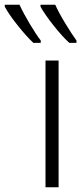

<svg xmlns="http://www.w3.org/2000/svg" viewBox="-113 -786 344 806"><path d="M133 0H78V-532H133ZM-31 -766H-93V-758Q-76 -726 -38.5 -679Q-1 -632 27 -606H58V-616Q38 -642 11.5 -686.5Q-15 -731 -31 -766ZM119 -766H57V-758Q74 -727 111.5 -679.5Q149 -632 178 -606H208V-616Q189 -642 161 -688Q133 -734 119 -766Z"/></svg>

Font: Noto Sans UI SemiCondensed Light
Style: Regular
Weight: 300
Width: 4
Designer: Monotype Design Team
Foundry: Monotype Imaging Inc.
Version: Version 1.901